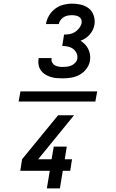

<svg xmlns="http://www.w3.org/2000/svg" viewBox="-20 -873 640 1061"><path d="M326 -440Q309 -440 292 -441.5Q275 -443 259.5 -448Q244 -453 230 -461.5Q216 -470 206.5 -483Q197 -496 193.5 -512.5Q190 -529 193 -546Q193 -548 193 -549Q193 -550 194 -552H265Q265 -551 265 -550.5Q265 -550 265 -549Q263 -538 268 -528Q273 -518 282.5 -512.5Q292 -507 303.5 -505Q315 -503 326 -503Q338 -503 350.5 -504.5Q363 -506 374.5 -511Q386 -516 395.5 -526Q405 -536 407 -548Q410 -565 403 -579.5Q396 -594 384 -603Q372 -612 356 -615.5Q340 -619 324 -619L334 -682Q349 -682 364.5 -684.5Q380 -687 393.5 -695.5Q407 -704 417.5 -717.5Q428 -731 431 -746Q433 -756 429 -765.5Q425 -775 417 -780Q409 -785 398.5 -787Q388 -789 378 -789Q366 -789 354.5 -787Q343 -785 332.5 -778.5Q322 -772 314.5 -762Q307 -752 305 -740H234Q238 -765 251 -787Q264 -809 284.5 -824.5Q305 -840 329.5 -846.5Q354 -853 378 -853Q404 -853 428.5 -847Q453 -841 471.5 -826Q490 -811 498 -786.5Q506 -762 502 -737Q500 -722 493 -708Q486 -694 476 -682.5Q466 -671 453 -662Q440 -653 425 -648Q439 -639 450 -627.5Q461 -616 468 -601.5Q475 -587 477.5 -570.5Q480 -554 477 -537Q473 -513 457.5 -492.5Q442 -472 420 -460Q398 -448 374 -444Q350 -440 326 -440ZM239 168 255 71H92L102 7L301 -236H389L191 7H265L277 -63H349L338 7H378L368 71H327L311 168ZM83 -312 93 -368H517L507 -312Z"/></svg>

Font: Zed Sans Extended
Style: Italic
Weight: 400
Width: 7
Italic angle: -9°
Designer: Belleve Invis
Foundry: Belleve Invis
Version: Version 1.0.0; ttfautohint (v1.8.4)